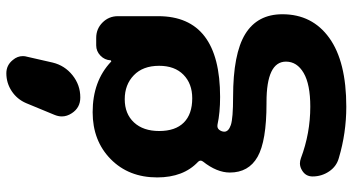

<svg xmlns="http://www.w3.org/2000/svg" viewBox="-262 -594 1063 578"><g transform="rotate(-90 269.0 -304.5)"><path d="M164.1 -356.4Q164.1 -307.6 189.5 -282.2Q214.8 -256.8 262.7 -256.8Q306.6 -256.8 333.5 -283.2Q360.4 -309.6 360.4 -356.4Q360.4 -405.3 332 -432.6Q303.7 -460 259.8 -460Q215.8 -460 189.9 -432.1Q164.1 -404.3 164.1 -356.4ZM515.6 14.6Q515.6 104.5 444.3 155.8Q373 207 237.3 207Q158.2 207 83 184.6Q57.6 177.7 42.5 155.3Q27.3 132.8 27.3 105.5Q27.3 85 44.9 74.2Q55.7 67.4 66.4 67.4Q74.2 67.4 82 70.3Q157.2 98.6 237.3 98.6Q304.7 98.6 338.9 78.6Q373 58.6 373 25.4Q373 -33.2 251 -33.2Q249 -33.2 247.1 -33.2Q133.8 -33.2 86.4 -60.1Q39.1 -86.9 39.1 -143.6Q39.1 -182.6 72.3 -224.6Q78.1 -232.4 71.3 -239.3Q24.4 -283.2 24.4 -362.3Q24.4 -448.2 79.6 -502.4Q134.8 -556.6 220.7 -556.6Q314.5 -556.6 373 -501Q374 -500 375.5 -501Q377 -502 377 -502.9Q377.9 -520.5 391.1 -533.2Q404.3 -545.9 421.9 -545.9H444.3Q471.7 -545.9 490.7 -526.9Q509.8 -507.8 509.8 -480.5V-359.4Q509.8 -172.9 266.6 -172.9Q218.8 -172.9 183.6 -180.7Q172.9 -182.6 167.5 -175.3Q162.1 -168 162.1 -160.2Q162.1 -147.5 182.1 -140.6Q202.1 -133.8 266.6 -133.8Q396.5 -133.8 456.1 -97.2Q515.6 -60.5 515.6 14.6ZM337.9 -816.4Q362.3 -816.4 377.9 -796.9Q389.6 -783.2 389.6 -766.6Q389.6 -759.8 387.7 -753.9L370.1 -676.8Q361.3 -640.6 332 -617.2Q302.7 -593.8 265.6 -593.8H264.6Q234.4 -593.8 217.8 -619.1Q208 -633.8 208 -649.4Q208 -660.2 212.9 -671.9L248 -756.8Q259.8 -784.2 284.2 -800.3Q308.6 -816.4 337.9 -816.4Z"/></g></svg>

Font: Gen Jyuu GothicX Bold
Style: Bold
Weight: 700
Designer: Ryoko NISHIZUKA (kana &amp; ideographs); Paul D. Hunt (Latin, Greek &amp; Cyrillic); Wenlong ZHANG (bopomofo); Sandoll C
Version: Version 1.058.20140828